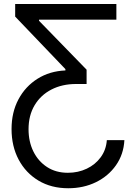

<svg xmlns="http://www.w3.org/2000/svg" viewBox="-20 -748 681 982"><path d="M616.2 -31.2Q612.3 41.5 573.2 97.2Q534.2 152.8 470.7 183.8Q407.2 214.8 329.1 214.8Q242.2 214.8 177 175.8Q111.8 136.7 75.4 68.4Q39.1 0 39.1 -87.9Q39.1 -173.8 74.5 -240Q109.9 -306.2 171.9 -345.2Q233.9 -384.3 314.5 -387.7V-394.5L57.6 -663.1V-727.5H575.2V-647.5H179.7V-641.6L422.9 -391.6V-318.4H369.1Q297.9 -318.4 242.9 -290Q188 -261.7 157 -209.7Q126 -157.7 126 -86.9Q126 -23.9 150.6 26.4Q175.3 76.7 220.5 106.2Q265.6 135.7 327.1 135.7Q379.9 135.7 423.8 114.7Q467.8 93.8 495.4 55.9Q522.9 18.1 526.4 -31.2Z"/></svg>

Font: Inter Display
Style: Regular
Weight: 400
Designer: Rasmus Andersson
Foundry: rsms
Version: Version 4.001;git-9221beed3